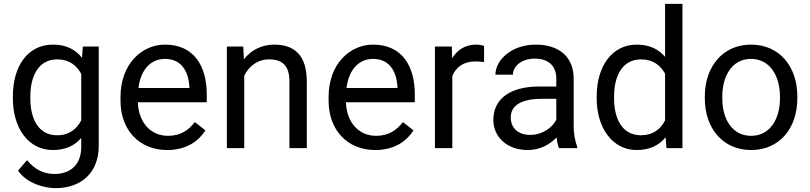

<svg xmlns="http://www.w3.org/2000/svg" viewBox="-20 -770 4209 998"><path d="M46.9 -258.3C46.9 -103.5 127.9 9.8 254.4 9.8C319.3 9.8 367.2 -12.2 402.3 -52.7V-6.8C402.3 85 347.7 134.3 262.7 134.3C214.8 134.3 164.6 116.7 120.6 62.5L73.7 116.7C120.6 185.5 213.9 208 269 208C401.4 208 493.2 127.9 493.2 -11.2V-528.3H410.6L406.2 -469.7C371.1 -514.2 322.3 -538.1 255.4 -538.1C126.5 -538.1 46.9 -429.7 46.9 -268.6ZM137.7 -268.6C137.7 -373.5 179.2 -461.4 277.8 -461.4C340.3 -461.4 378.9 -429.2 402.3 -385.7V-144.5C378.9 -99.6 340.3 -66.9 276.9 -66.9C179.2 -66.9 137.7 -152.8 137.7 -258.3Z M848.6 9.8C953.6 9.8 1014.2 -40 1047.9 -92.3L992.7 -135.3C959.5 -92.3 917.5 -64 853.5 -64C757.3 -64 699.2 -141.1 696.8 -238.3H1054.7V-278.8C1054.7 -426.8 988.3 -538.1 837.4 -538.1C718.3 -538.1 606.4 -438.5 606.4 -266.1V-245.6C606.4 -97.2 701.7 9.8 848.6 9.8ZM837.4 -463.9C929.2 -463.9 960.4 -389.6 964.4 -319.3V-312.5H699.7C711.4 -410.2 765.6 -463.9 837.4 -463.9Z M1159.2 -528.3V0H1249.5V-376.5C1274.4 -427.2 1319.8 -461.4 1378.4 -461.4C1447.3 -461.4 1484.4 -429.2 1484.4 -347.2V0H1574.7V-346.2C1574.7 -484.4 1508.8 -538.1 1405.8 -538.1C1339.4 -538.1 1285.2 -509.3 1247.6 -461.9L1244.6 -528.3Z M1930.2 9.8C2035.2 9.8 2095.7 -40 2129.4 -92.3L2074.2 -135.3C2041 -92.3 1999 -64 1935.1 -64C1838.9 -64 1780.8 -141.1 1778.3 -238.3H2136.2V-278.8C2136.2 -426.8 2069.8 -538.1 1918.9 -538.1C1799.8 -538.1 1688 -438.5 1688 -266.1V-245.6C1688 -97.2 1783.2 9.8 1930.2 9.8ZM1918.9 -463.9C2010.7 -463.9 2042 -389.6 2045.9 -319.3V-312.5H1781.2C1793 -410.2 1847.2 -463.9 1918.9 -463.9Z M2496.1 -531.2C2489.7 -534.7 2469.2 -538.1 2456.1 -538.1C2397.5 -538.1 2357.4 -510.7 2330.1 -467.3L2328.6 -528.3H2240.7V0H2331.1V-375C2350.6 -421.4 2389.2 -450.7 2451.7 -450.7C2468.8 -450.7 2480.5 -449.7 2496.1 -447.3Z M2980.5 0V-7.8C2968.3 -36.6 2961.9 -79.6 2961.9 -115.2V-360.8C2961.9 -479.5 2880.4 -538.1 2765.1 -538.1C2637.7 -538.1 2555.2 -457 2555.2 -381.8H2646C2646 -426.3 2691.9 -465.3 2759.8 -465.3C2833.5 -465.3 2871.6 -424.8 2871.6 -361.8V-320.3H2781.7C2636.7 -320.3 2544.4 -259.8 2544.4 -146.5C2544.4 -59.1 2614.7 9.8 2722.7 9.8C2788.6 9.8 2838.9 -20 2873 -55.7C2875.5 -34.2 2879.4 -13.2 2885.7 0ZM2735.8 -68.8C2669.4 -68.8 2634.8 -108.4 2634.8 -159.2C2634.8 -224.1 2692.9 -256.3 2796.4 -256.3H2871.6V-147.9C2852.1 -107.9 2800.8 -68.8 2735.8 -68.8Z M3081.5 -258.3C3081.5 -103.5 3165 9.8 3289.1 9.8C3356 9.8 3404.8 -13.7 3439.9 -56.6L3444.3 0H3527.3V-750H3437V-474.6C3401.9 -515.6 3354.5 -538.1 3290 -538.1C3164.1 -538.1 3081.5 -429.7 3081.5 -268.6ZM3171.9 -268.6C3171.9 -373.5 3213.4 -461.4 3312.5 -461.4C3375 -461.4 3413.6 -429.7 3437 -386.7V-144C3413.6 -98.6 3374.5 -66.9 3311.5 -66.9C3213.9 -66.9 3171.9 -152.8 3171.9 -258.3Z M3643.6 -258.3C3643.6 -104.5 3736.3 9.8 3884.3 9.8C4032.7 9.8 4124.5 -104.5 4124.5 -258.3V-269C4124.5 -422.4 4033.2 -538.1 3883.3 -538.1C3736.3 -538.1 3643.6 -422.4 3643.6 -269ZM3734.4 -269C3734.4 -373 3784.2 -463.9 3883.3 -463.9C3983.4 -463.9 4034.2 -373 4034.2 -269V-258.3C4034.2 -153.3 3983.9 -64 3884.3 -64C3784.2 -64 3734.4 -153.3 3734.4 -258.3Z"/></svg>

Font: Nahid
Style: Regular
Weight: 400
Foundry: DejaVu fonts team - Redesigned by Saber Rastikerdar
Version: Version 0.3.0